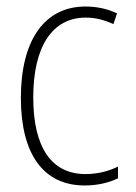

<svg xmlns="http://www.w3.org/2000/svg" viewBox="-20 -559 417 589"><path d="M240 10C275 10 311 3 342 -12V-48C310 -32 275 -25 242 -25C138 -25 82 -107 82 -260C82 -417 141 -505 243 -505C273 -505 299 -498 328 -485L339 -518C309 -532 277 -539 242 -539C117 -539 44 -436 44 -259C44 -85 114 10 240 10Z"/></svg>

Font: Noto Sans Condensed ExtraLight
Style: Regular
Weight: 200
Width: 3
Designer: Monotype Design Team
Foundry: Monotype Imaging Inc.
Version: Version 2.013